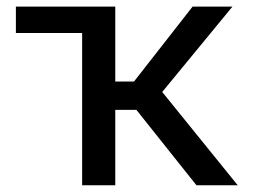

<svg xmlns="http://www.w3.org/2000/svg" viewBox="-20 -548 756 568"><path d="M561.1 0 383.5 -223H321V0H223V-450.3H27V-528.4H321V-306.8H376.4L549.7 -528.4H667.6L459.9 -275.9L683.2 0Z"/></svg>

Font: Inter UI
Style: Regular
Weight: 400
Designer: Rasmus Andersson
Foundry: rsms
Version: Version 2.2